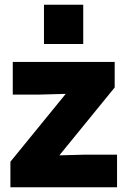

<svg xmlns="http://www.w3.org/2000/svg" viewBox="-20 -792 539 812"><path d="M24 -108 258 -395 148 -392H34V-530H465V-422L231 -135L341 -138H475V0H24ZM332 -772V-606H166V-772Z"/></svg>

Font: Cooper Hewitt
Style: Bold
Weight: 711
Designer: Village Type and Design LLC
Foundry: Cooper Hewitt Smithsonian Design Museum
Version: 1.000